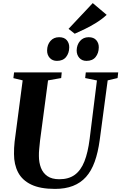

<svg xmlns="http://www.w3.org/2000/svg" viewBox="-20 -1211 784 1241"><path d="M676 -691.5 624.5 -306Q613.5 -225 592 -165.5Q570.5 -106 535.8 -67.2Q501 -28.5 451.2 -9.2Q401.5 10 335.5 10Q240 10 181.8 -18Q123.5 -46 97 -96.8Q70.5 -147.5 70.5 -215.5Q70.5 -234.5 71.2 -254.5Q72 -274.5 74.5 -295.5L126.5 -691.5L66.5 -706L71 -743H379L375.5 -706.5L290.5 -691.5L239 -303.5Q236 -275 233.5 -249.2Q231 -223.5 231.5 -203Q231.5 -161 244.5 -126.8Q257.5 -92.5 286.5 -72.5Q315.5 -52.5 363.5 -52.5Q424 -52.5 463.2 -81Q502.5 -109.5 525.5 -167.5Q548.5 -225.5 559.5 -313.5L606.5 -691L530.5 -706.5L534.5 -743H744L740 -706.5ZM348 -817.5Q319 -817.5 301.5 -836.8Q284 -856 284.5 -885.5Q285 -922 306 -946.2Q327 -970.5 362 -970.5Q395.5 -970.5 411.8 -951.2Q428 -932 427.5 -904.5Q427 -867.5 407 -842.5Q387 -817.5 348 -817.5ZM539 -817.5Q510 -817.5 492.8 -836.8Q475.5 -856 475.5 -885.5Q476.5 -922 497.5 -946.2Q518.5 -970.5 553 -970.5Q586 -970.5 602.5 -951.2Q619 -932 618.5 -904.5Q618 -867.5 598 -842.5Q578 -817.5 539 -817.5ZM463 -993 423 -1024.5 579.5 -1191 669.5 -1115Q639 -1087 602.5 -1064.2Q566 -1041.5 529.8 -1024Q493.5 -1006.5 463 -993Z"/></svg>

Font: Merriweather 72pt ExtraBold
Style: Italic
Weight: 800
Italic angle: -7.8°
Version: Version 2.101